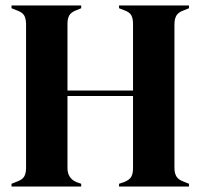

<svg xmlns="http://www.w3.org/2000/svg" viewBox="-20 -680 731 700"><path d="M22 0V-10L42 -18Q62 -25 68.5 -37Q75 -49 75 -68V-591Q75 -611 68.5 -623Q62 -635 42 -642L22 -650V-660H276V-650L259 -643Q240 -636 233 -624.5Q226 -613 226 -593V-350H465V-593Q465 -613 458.5 -624.5Q452 -636 432 -643L414 -650V-660H669V-650L649 -642Q630 -635 623 -623Q616 -611 616 -591V-68Q616 -49 623 -37Q630 -25 649 -18L669 -10V0H414V-10L432 -16Q452 -24 458.5 -35.5Q465 -47 465 -67V-330H226V-67Q226 -30 259 -16L276 -10V0Z"/></svg>

Font: DeepMind Serif Display
Style: Regular
Weight: 400
Designer: Frank Grießhammer / Modifications: Colophon Foundry
Foundry: Colophon Foundry
Version: Version 5.003; ttfautohint (v1.8.2)